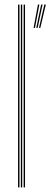

<svg xmlns="http://www.w3.org/2000/svg" viewBox="-20 -820 220 840"><path d="M83.5 0V-800H89.5V0ZM59 0V-800H65.2V0ZM71.2 0V-800H77.2V0ZM150.5 -698 174 -800.2H180.5L156.5 -698ZM127 -698 146 -800.2H152.2L133 -698ZM138.8 -698 160 -800.2H166.2L144.8 -698Z"/></svg>

Font: Big Shoulders Inline Display Thin ExtraLight
Style: Regular
Weight: 250
Version: Version 2.002